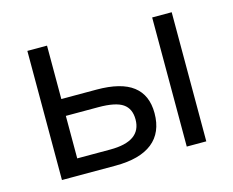

<svg xmlns="http://www.w3.org/2000/svg" viewBox="-77 -606 868 714"><g transform="rotate(-15 357.5 -248.5)"><path d="M155.3 -291.5H290.5Q385.3 -291.5 430.9 -256.3Q476.6 -221.2 476.6 -151.4Q476.6 -76.7 428.2 -38.3Q379.9 0 286.1 0H79.6V-497.1H155.3ZM635.3 0H560.1V-497.1H635.3ZM155.3 -226.6V-63H282.7Q402.3 -63 402.3 -147Q402.3 -188.5 374.5 -207.5Q346.7 -226.6 280.3 -226.6Z"/></g></svg>

Font: Bpm'online Open Sans
Style: Regular
Weight: 400
Foundry: Ascender Corporation
Version: Version 1.10